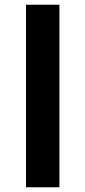

<svg xmlns="http://www.w3.org/2000/svg" viewBox="-20 -791 361 811"><path d="M89.8 0V-771H231V0Z"/></svg>

Font: Open Sans Condensed ExtraBold
Style: Regular
Weight: 800
Width: 3
Designer: Monotype Design Team
Foundry: Monotype Imaging Inc.
Version: Version 3.000; ttfautohint (v1.8.4)